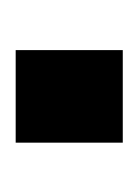

<svg xmlns="http://www.w3.org/2000/svg" viewBox="15 -196 180 251"><g transform="rotate(90 105.5 -70.0)"><path d="M45 0H166V-140H45Z"/></g></svg>

Font: Aspekta 500
Style: Regular
Weight: 500
Designer: Ivo Dolenc
Version: Version 2.100